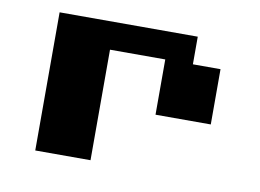

<svg xmlns="http://www.w3.org/2000/svg" viewBox="-56 -514 805 594"><g transform="rotate(10 347.0 -217.0)"><path d="M260.4 0H86.8V-434H520.8V-347.2H607.6V-173.6H434V-347.2H260.4Z"/></g></svg>

Font: 8-bit Operator+ 8
Style: Bold
Weight: 700
Designer: GrandChaos9000
Version: Version 1.3.0 - August 1, 2014